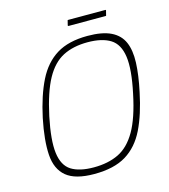

<svg xmlns="http://www.w3.org/2000/svg" viewBox="-115 -871 852 967"><g transform="rotate(-15 310.5 -387.0)"><path d="M79 -335Q103 -447 141 -523Q179 -599 241.5 -637.5Q304 -676 403 -676Q480 -676 525 -654Q570 -632 588.5 -589.5Q607 -547 604.5 -483Q602 -419 584 -335Q561 -223 524 -147.5Q487 -72 424 -33.5Q361 5 258 5Q159 5 112.5 -33.5Q66 -72 61 -147.5Q56 -223 79 -335ZM113 -335Q88 -215 96.5 -148Q105 -81 147 -54.5Q189 -28 264 -28Q339 -28 393.5 -54.5Q448 -81 486.5 -147.5Q525 -214 550 -335Q576 -456 566.5 -523.5Q557 -591 513.5 -618Q470 -645 395 -645Q320 -645 266.5 -617.5Q213 -590 176 -523Q139 -456 113 -335ZM521 -752Q521 -751 520.5 -750Q520 -749 518 -749H325Q323 -749 322 -750Q321 -751 321 -752L327 -776Q327 -778 328 -778.5Q329 -779 331 -779H524Q526 -779 526.5 -778.5Q527 -778 527 -776Z"/></g></svg>

Font: Glory Thin Thin
Style: Italic
Weight: 250
Italic angle: -12°
Version: Version 1.011